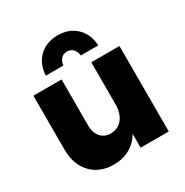

<svg xmlns="http://www.w3.org/2000/svg" viewBox="-175 -902 1013 1051"><g transform="rotate(-30 332.0 -376.5)"><path d="M230 -249Q230 -203 253.5 -176Q277 -149 317 -149Q365 -150 391.5 -185Q418 -220 418 -273H460Q460 -182 434 -119.5Q408 -57 360 -25Q312 7 245 7Q187 7 143.5 -18.5Q100 -44 76 -90Q52 -136 52 -199V-540H230ZM418 -540H596V0H418ZM277 -601H166Q169 -673 214.5 -716.5Q260 -760 332 -760Q403 -760 448.5 -716.5Q494 -673 497 -601H387Q385 -626 369.5 -642Q354 -658 332 -658Q309 -658 294 -642Q279 -626 277 -601Z"/></g></svg>

Font: Alexandria
Style: Bold
Weight: 700
Designer: Mohamed Gaber
Foundry: Kief Type Foundry
Version: Version 5.100